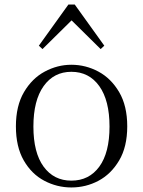

<svg xmlns="http://www.w3.org/2000/svg" viewBox="-20 -811 630 845"><path d="M294 14Q231 14 175 -15.5Q119 -45 84.5 -105Q50 -165 50 -255Q50 -345 85.5 -405.5Q121 -466 177 -496Q233 -526 294 -526Q357 -526 413 -496Q469 -466 504.5 -405.5Q540 -345 540 -255Q540 -165 504.5 -105Q469 -45 413.5 -15.5Q358 14 294 14ZM294 -16Q372 -16 417 -77.5Q462 -139 462 -254Q462 -369 417 -432Q372 -495 294 -495Q217 -495 172 -432Q127 -369 127 -254Q127 -139 172 -77.5Q217 -16 294 -16ZM423 -595 270 -746H320L167 -595L151 -610L281 -791H309L439 -610Z"/></svg>

Font: Noto Serif KR ExtraLight Light
Style: Regular
Weight: 300
Version: Version 2.003-H1;hotconv 1.1.1;makeotfexe 2.6.0